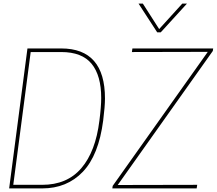

<svg xmlns="http://www.w3.org/2000/svg" viewBox="-20 -1050 1208 1070"><path d="M31 0ZM215 0H31L133 -780H321Q565 -780 565 -501Q565 -457 555 -378Q530 -185 441.5 -92.5Q353 0 215 0ZM215 -20Q354 -20 433.5 -113Q513 -206 534 -378Q544 -455 544 -504Q544 -629 490.5 -694.5Q437 -760 321 -760H151L54 -20ZM1076 0H606L608 -14L1138 -761L715 -760L718 -780H1168L1166 -766L636 -19L1079 -20ZM1022 -870ZM876 -870H856L752 -1030H776L867 -888L996 -1030H1022Z"/></svg>

Font: Tanohe Sans Thin
Style: Italic
Weight: 100
Designer: Village Type and Design LLC & Cristiano Sobral
Foundry: Cooper Hewitt Smithsonian Design Museum
Version: Version 1.00;September 29, 2021;FontCreator 13.0.0.2655 64-b